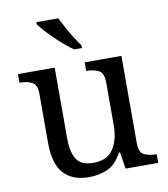

<svg xmlns="http://www.w3.org/2000/svg" viewBox="-86 -838 806 921"><g transform="rotate(-10 317.5 -378.0)"><path d="M273 10Q194 10 151 -36.5Q108 -83 108 -186V-426Q108 -470 83.5 -482Q59 -494 26 -494H23V-536H202V-191Q202 -126 224 -90Q246 -54 307 -54Q373 -54 403 -98.5Q433 -143 433 -216V-422Q433 -469 409 -481.5Q385 -494 351 -494H348V-536H527V-109Q527 -65 551.5 -53.5Q576 -42 609 -42H612V0H453L440 -81H435Q404 -25 363 -7.5Q322 10 273 10ZM309 -606Q289 -620 266 -639.5Q243 -659 220.5 -681Q198 -703 180 -723Q162 -743 153 -756V-766H260Q271 -744 285.5 -717Q300 -690 316.5 -664Q333 -638 347 -619V-606Z"/></g></svg>

Font: Noto Serif Khojki
Style: Regular
Weight: 400
Designer: Juan Bruce
Version: Version 2.002